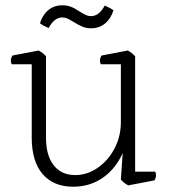

<svg xmlns="http://www.w3.org/2000/svg" viewBox="-20 -696 646 726"><path d="M564 -14 465 5Q448 -4 437 -17L444 -117Q416 -56 367.5 -23Q319 10 257 10Q182 10 141 -38Q100 -86 100 -175V-453H24Q21 -460 21 -467Q21 -476 27 -486L126 -505Q143 -496 154 -483V-175Q154 -108 183 -71Q212 -34 264 -34Q310 -34 349.5 -61.5Q389 -89 413 -134.5Q437 -180 437 -234V-453H361Q358 -460 358 -467Q358 -476 364 -486L463 -505Q480 -496 491 -483V-47H567Q570 -40 570 -33Q570 -24 564 -14ZM409 -657Q399 -625 377 -607Q355 -589 324 -589Q308 -589 293.5 -594.5Q279 -600 258 -613Q242 -623 233.5 -626.5Q225 -630 216 -630Q185 -630 164 -590Q141 -600 131 -608Q141 -640 163 -658Q185 -676 216 -676Q232 -676 246.5 -671Q261 -666 282 -652Q298 -642 306.5 -638.5Q315 -635 324 -635Q355 -635 376 -675Q399 -665 409 -657Z"/></svg>

Font: Scope One
Style: Regular
Weight: 400
Designer: Dalton Maag Ltd
Foundry: Dalton Maag Ltd
Version: Version 1.001; ttfautohint (v1.4.1) -l 11 -r 50 -G 50 -x 14 